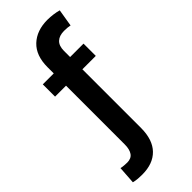

<svg xmlns="http://www.w3.org/2000/svg" viewBox="-305 -802 1048 1048"><g transform="rotate(-45 219.0 -278.0)"><path d="M373 -528.3V-433.6H269.5V20.5Q269 110.4 223.4 157.2Q177.7 204.1 94.7 204.1Q77.6 204.1 61.8 202.9Q45.9 201.7 28.3 197.3L35.2 94.7Q43.5 97.2 59.1 98.4Q74.7 99.6 82.5 99.6Q114.3 99.6 128.7 78.6Q143.1 57.6 143.1 20.5V-433.6H58.6V-528.3H143.1V-576.2Q143.1 -666 192.9 -712.9Q242.7 -759.8 325.7 -759.8Q347.7 -759.8 370.4 -756.6Q393.1 -753.4 409.7 -748.5L393.1 -648.4Q384.3 -650.4 373.5 -651.6Q362.8 -652.8 347.2 -652.8Q310.1 -652.8 289.8 -633.8Q269.5 -614.7 269.5 -576.2V-528.3Z"/></g></svg>

Font: Inter SemiBold
Style: Regular
Weight: 600
Designer: Rasmus Andersson
Foundry: rsms
Version: Version 4.001;git-9221beed3